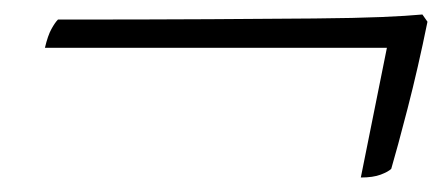

<svg xmlns="http://www.w3.org/2000/svg" viewBox="-20 -419 614 265"><path d="M478 -174 514 -353H42Q46 -370 51 -379Q56 -388 60 -392Q183 -392 269.5 -392.5Q356 -393 413.5 -393.5Q471 -394 506.5 -395.5Q542 -397 563 -399L570 -389Q557 -325 542.5 -269Q528 -213 520 -186Q516 -182 505.5 -178Q495 -174 478 -174Z"/></svg>

Font: Texturina 72pt 72pt Thin
Style: Italic
Weight: 100
Italic angle: -11°
Designer: Guillermo Torres Carreño
Foundry: Omnibus-Type
Version: Version 1.002; ttfautohint (v1.8.3)